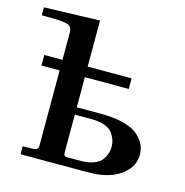

<svg xmlns="http://www.w3.org/2000/svg" viewBox="-133 -745 806 837"><g transform="rotate(15 270.5 -326.5)"><path d="M-34.2 -608.9V-645L216.8 -652.8V-444.8H415V-397H216.8V-261.2H325.2Q387.2 -261.2 431.2 -249Q475.1 -236.8 496.6 -216.3Q518.1 -195.8 527.1 -175.8Q536.1 -155.8 536.1 -133.8Q536.1 -78.6 489.5 -42.7Q442.9 -6.8 368.2 -1Q353 0 323.2 0H33.2V-36.1H48.8Q85.9 -36.1 94.5 -40Q103 -43.9 103 -60.1V-397H21V-444.8H103V-567.9Q103 -594.7 83 -601.8Q63 -608.9 -15.1 -608.9ZM216.8 -60.1Q216.8 -46.9 220.5 -43.5Q224.1 -40 233.9 -40H293.9Q329.1 -40 354 -50Q378.9 -60.1 389.4 -75.9Q399.9 -91.8 404.1 -105.5Q408.2 -119.1 408.2 -134Q408.2 -148.9 404.1 -162.4Q399.9 -175.8 388.9 -192.4Q377.9 -209 353.5 -218.5Q329.1 -228 293 -228H216.8Z"/></g></svg>

Font: CMU Serif
Style: Bold
Weight: 700
Version: Version 0.7.0